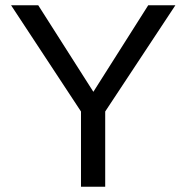

<svg xmlns="http://www.w3.org/2000/svg" viewBox="-20 -708 707 728"><path d="M645 -688 378.9 -285.2V0H287.1V-285.2L22 -688H125L334 -359.9L542 -688Z"/></svg>

Font: Libra Sans Modern
Style: Regular
Weight: 400
Foundry: Stefan Peev, Context Ltd
Version: Version 1.000